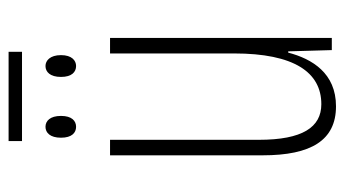

<svg xmlns="http://www.w3.org/2000/svg" viewBox="-202 -610 821 458"><g transform="rotate(-90 209.0 -380.5)"><path d="M315 -771H102V-739H315ZM136 -683C122 -683 110 -672 110 -646C110 -620 122 -610 136 -610C150 -610 162 -620 162 -646C162 -672 150 -683 136 -683ZM281 -683C267 -683 255 -672 255 -646C255 -620 267 -610 281 -610C294 -610 307 -620 307 -646C307 -672 294 -683 281 -683ZM348 -529H311V-233C311 -90 266 -25 190 -25C135 -25 105 -70 105 -174V-529H68V-165C68 -49 104 10 185 10C264 10 298 -47 313 -104H316L319 0H348Z"/></g></svg>

Font: Noto Sans ExtraCondensed ExtraLight
Style: Regular
Weight: 200
Width: 2
Designer: Monotype Design Team
Foundry: Monotype Imaging Inc.
Version: Version 2.013